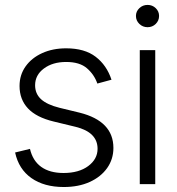

<svg xmlns="http://www.w3.org/2000/svg" viewBox="-20 -750 720 782"><path d="M434.1 -425.3 376.5 -409.7Q363.8 -446.3 334.2 -471.9Q304.7 -497.6 249.5 -497.6Q194.3 -497.6 158.7 -470.9Q123 -444.3 123 -402.8Q123 -368.2 147.2 -345.9Q171.4 -323.7 222.2 -311L304.7 -291Q373 -273.9 407.5 -238Q441.9 -202.1 441.9 -147.5Q441.9 -101.6 416.3 -65.4Q390.6 -29.3 345.2 -8.8Q299.8 11.7 239.7 11.7Q159.7 11.7 107.9 -24.7Q56.2 -61 41.5 -128.9L102.1 -143.6Q113.3 -95.2 147.9 -70.3Q182.6 -45.4 238.8 -45.4Q301.3 -45.4 339.4 -73.7Q377.4 -102.1 377.4 -144Q377.4 -211.4 288.1 -233.4L199.2 -254.9Q127.9 -272 93.8 -308.6Q59.6 -345.2 59.6 -399.9Q59.6 -444.8 84.2 -479.5Q108.9 -514.2 151.9 -533.7Q194.8 -553.2 249.5 -553.2Q324.7 -553.2 369.6 -518.8Q414.6 -484.4 434.1 -425.3Z M549.3 0V-545.9H612.3V0ZM581.1 -639.2Q561.5 -639.2 547.6 -652.6Q533.7 -666 533.7 -685.1Q533.7 -703.6 547.6 -716.8Q561.5 -730 581.1 -730Q600.6 -730 614.3 -716.8Q627.9 -703.6 627.9 -685.1Q627.9 -666 614.3 -652.6Q600.6 -639.2 581.1 -639.2Z"/></svg>

Font: Inter Tight Light
Style: Regular
Weight: 300
Designer: Rasmus Andersson
Foundry: rsms
Version: Version 3.004